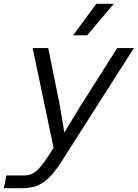

<svg xmlns="http://www.w3.org/2000/svg" viewBox="-55 -801 725 1011"><path d="M260 -246 284 -103 360 -229 562 -548H650L263 59Q230 110 199 138.5Q168 167 135.5 178.5Q103 190 62 190H-35L-21 123H73Q97 123 117 112.5Q137 102 157 78.5Q177 55 202 17L227 -23L117 -548H199ZM330 -615 452 -781H544L404 -615Z"/></svg>

Font: Azeret Mono Thin Light
Style: Italic
Weight: 300
Italic angle: -12°
Version: Version 1.002